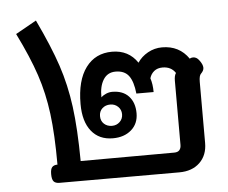

<svg xmlns="http://www.w3.org/2000/svg" viewBox="-48 -698 897 754"><g transform="rotate(-5 400.5 -321.5)"><path d="M127 -37Q127 -57 134 -64.5Q141 -72 155 -72Q155 -191 144.5 -273Q134 -355 109.5 -428.5Q85 -502 38 -597L120 -643Q171 -536 197 -458Q223 -380 234.5 -293Q246 -206 247 -78L616 -79Q630 -79 636.5 -86.5Q643 -94 643 -107V-360Q643 -380 650 -390Q633 -416 599 -416Q579 -416 566 -405.5Q553 -395 548 -378Q556 -354 556 -323H488Q483 -371 466 -393.5Q449 -416 414 -416Q382 -416 365.5 -389.5Q349 -363 350 -320Q358 -328 370 -333Q382 -338 394 -338Q436 -338 459 -313Q482 -288 482 -246Q482 -205 454 -180.5Q426 -156 381 -156Q327 -156 296.5 -194Q266 -232 266 -301Q266 -394 303.5 -444.5Q341 -495 407 -495Q472 -495 507 -443Q522 -466 548 -480.5Q574 -495 604 -495Q672 -495 709 -441Q714 -445 722 -445Q736 -445 746 -431Q759 -414 759 -401Q759 -390 748 -379Q740 -372 740 -347V-106Q740 -58 710 -29Q680 0 629 0H157Q141 0 134 -8Q127 -16 127 -37ZM425 -247Q425 -265 412.5 -277Q400 -289 382 -289Q363 -289 350.5 -277.5Q338 -266 338 -247Q338 -228 350.5 -216.5Q363 -205 382 -205Q400 -205 412.5 -217Q425 -229 425 -247Z"/></g></svg>

Font: Niramit Medium
Style: Regular
Weight: 500
Designer: Katatrad Aksorn Co.,Ltd.
Foundry: Cadson Demak Co.,Ltd.
Version: Version 1.000; ttfautohint (v1.6)